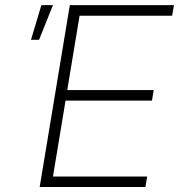

<svg xmlns="http://www.w3.org/2000/svg" viewBox="-20 -748 716 768"><path d="M138.7 0 259.3 -727.5H675.8L668.5 -685.1H298.3L249 -387.7H594.7L587.9 -345.7H242.2L191.9 -42H568.8L561.5 0ZM104 -588.9 145.5 -727.5H191.9L136.2 -588.9Z"/></svg>

Font: Inter 18pt ExtraLight
Style: Italic
Weight: 250
Italic angle: -9.3988°
Designer: Rasmus Andersson
Foundry: rsms
Version: Version 4.001;git-66647c0bb